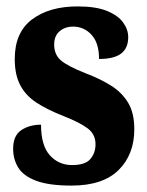

<svg xmlns="http://www.w3.org/2000/svg" viewBox="-20 -569 459 599"><path d="M203 10Q133 10 93 -5Q53 -20 37 -46Q21 -72 21 -105Q21 -146 46.5 -163Q72 -180 108 -180Q108 -115 135.5 -84.5Q163 -54 205 -54Q246 -54 262 -73Q278 -92 278 -119Q278 -150 253.5 -168.5Q229 -187 178 -207Q127 -227 93.5 -249Q60 -271 43 -303.5Q26 -336 26 -385Q26 -468 80 -508.5Q134 -549 222 -549Q279 -549 313.5 -535Q348 -521 364 -499Q380 -477 380 -453Q380 -419 358 -402Q336 -385 289 -385Q289 -435 265.5 -460.5Q242 -486 208 -486Q183 -486 166 -471.5Q149 -457 149 -430Q149 -399 169.5 -381Q190 -363 248 -340Q293 -323 327 -301.5Q361 -280 380 -248Q399 -216 399 -166Q399 -87 350 -38.5Q301 10 203 10Z"/></svg>

Font: Noto Serif Sinhala ExtraCondensed Black
Style: Regular
Weight: 900
Width: 2
Designer: Jelle Bosma - Monotype Design Team
Foundry: Monotype Imaging Inc.
Version: Version 2.007; ttfautohint (v1.8.4.7-5d5b)